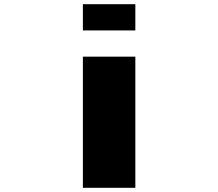

<svg xmlns="http://www.w3.org/2000/svg" viewBox="-20 -895 1040 915"><path d="M375 -875H625V-750H375ZM375 -625H625V0H375Z"/></svg>

Font: Dogica
Style: Bold
Weight: 700
Monospace: yes
Designer: Roberto Mocci
Version: Version 001.000